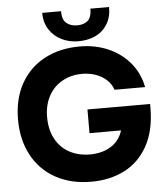

<svg xmlns="http://www.w3.org/2000/svg" viewBox="-62 -999 911 1064"><g transform="rotate(-5 393.5 -467.0)"><path d="M27.8 -367.7Q27.8 -481.9 74.7 -566.4Q121.6 -650.9 206.8 -696.3Q292 -741.7 404.3 -741.7Q488.8 -741.7 560.8 -710.7Q632.8 -679.7 681.4 -621.8Q730 -564 745.1 -485.8H575.2Q564.9 -517.1 540 -540.5Q515.1 -564 479.5 -576.7Q443.8 -589.4 403.3 -589.4Q343.8 -589.4 294.9 -563Q246.1 -536.6 217.8 -486.1Q189.5 -435.5 189.5 -366.7Q189.5 -297.9 216.8 -246.6Q244.1 -195.3 293.9 -168Q343.8 -140.6 409.7 -140.6Q476.1 -140.6 524.9 -170.7Q573.7 -200.7 591.3 -258.3H416V-390.1H764.6V-370.1Q764.6 -244.6 717.8 -158.9Q670.9 -73.2 589.1 -31.2Q507.3 10.7 403.3 10.7Q290 10.7 205.1 -36.1Q120.1 -83 74 -168.7Q27.8 -254.4 27.8 -367.7ZM212.9 -945.3H317.4Q317.4 -897.9 340.8 -878.7Q364.3 -859.4 399.9 -859.4Q438.5 -859.4 459.7 -878.9Q481 -898.4 481 -945.3H585Q585 -888.7 560.5 -849.4Q536.1 -810.1 494.1 -790.5Q452.1 -771 398.9 -771Q350.1 -771 307.6 -791.3Q265.1 -811.5 239 -851.1Q212.9 -890.6 212.9 -945.3Z"/></g></svg>

Font: Glacial Indifference
Style: Bold
Weight: 700
Designer: Alfredo Marco Pradil
Foundry: Alfredo Marco Pradil
Version: Version 1.312